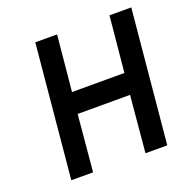

<svg xmlns="http://www.w3.org/2000/svg" viewBox="-117 -764 870 878"><g transform="rotate(-20 317.5 -324.5)"><path d="M84 0 145 -649H251L225 -378H480L506 -649H612L551 0H445L470 -275H215L190 0Z"/></g></svg>

Font: Karla
Style: Bold Italic
Weight: 700
Italic angle: -8°
Designer: Jonathan Pinhorn
Version: Version 2.004;gftools[0.9.33]